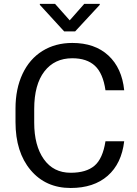

<svg xmlns="http://www.w3.org/2000/svg" viewBox="-20 -937 691 967"><path d="M58.1 0ZM605.5 -225.6Q592.3 -112.8 522.2 -51.5Q452.1 9.8 335.9 9.8Q210 9.8 134 -80.6Q58.1 -170.9 58.1 -322.3V-390.6Q58.1 -489.7 93.5 -564.9Q128.9 -640.1 193.8 -680.4Q258.8 -720.7 344.2 -720.7Q457.5 -720.7 525.9 -657.5Q594.2 -594.2 605.5 -482.4H511.2Q499 -567.4 458.3 -605.5Q417.5 -643.6 344.2 -643.6Q254.4 -643.6 203.4 -577.1Q152.3 -510.7 152.3 -388.2V-319.3Q152.3 -203.6 200.7 -135.3Q249 -66.9 335.9 -66.9Q414.1 -66.9 455.8 -102.3Q497.6 -137.7 511.2 -225.6ZM331.1 -834.5 404.3 -917.5H482.4V-912.6L358.4 -778.8H303.2L180.7 -912.6V-917.5H257.3Z"/></svg>

Font: Roboto
Style: Regular
Weight: 400
Designer: Google
Version: Version 2.134; 2016; ttfautohint (v1.6)